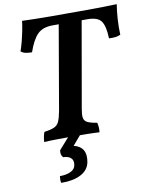

<svg xmlns="http://www.w3.org/2000/svg" viewBox="-98 -750 830 1063"><g transform="rotate(-10 316.5 -218.5)"><path d="M262 -625Q207 -625 177.5 -595Q148 -565 125 -498Q106 -498 90.5 -501Q75 -504 63 -514Q71 -536 78.5 -565Q86 -594 92 -624Q98 -654 101 -679Q133 -678 172.5 -677Q212 -676 260 -676Q308 -676 364 -676Q420 -676 467.5 -676Q515 -676 556.5 -677Q598 -678 633 -679Q627 -642 624 -597.5Q621 -553 623 -509Q609 -502 592.5 -500.5Q576 -499 558 -500Q556 -568 536.5 -596.5Q517 -625 458 -625ZM301 -646H430L342 -143Q336 -111 338.5 -93Q341 -75 358 -66Q375 -57 413 -51Q416 -38 417 -24.5Q418 -11 416 3Q384 1 345 0.5Q306 0 266 0Q222 0 179.5 0.5Q137 1 105 3Q106 -14 109 -28Q112 -42 116 -52Q152 -57 171.5 -65.5Q191 -74 200 -94.5Q209 -115 216 -153ZM159 242Q156 234 156.5 223.5Q157 213 158 204Q194 204 218.5 192.5Q243 181 247 158Q252 131 236.5 117.5Q221 104 194 104Q179 88 184 63L254 -16H320L262 52Q299 61 314 86.5Q329 112 321 155Q312 199 268.5 221Q225 243 159 242Z"/></g></svg>

Font: Vollkorn SemiBold
Style: Italic
Weight: 600
Italic angle: -11°
Designer: Friedrich Althausen
Foundry: Friedrich Althausen
Version: Version 5.000